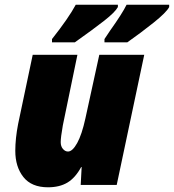

<svg xmlns="http://www.w3.org/2000/svg" viewBox="-20 -786 739 816"><path d="M45 -145Q45 -197 57 -259L119 -553H309L247 -253Q238 -202 238 -182Q238 -164 247.5 -153Q257 -142 269 -142Q288 -142 308 -178Q328 -214 343 -283L402 -553H593L476 0H323L327 -76H325Q300 -30 266.5 -10Q233 10 184 10Q114 10 79.5 -33.5Q45 -77 45 -145ZM201 -620Q272 -710 302 -766H481V-756Q469 -734 423 -698Q377 -662 298 -606H201ZM424 -620 448 -656Q500 -729 518 -766H699V-756Q687 -733 632.5 -689.5Q578 -646 521 -606H424Z"/></svg>

Font: Noto Sans Display Black
Style: Italic
Weight: 900
Italic angle: -12°
Designer: Monotype Design team
Foundry: Monotype Imaging Inc.
Version: Version 1.000